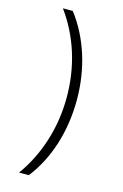

<svg xmlns="http://www.w3.org/2000/svg" viewBox="-138 -852 672 1047"><g transform="rotate(15 198.5 -328.5)"><path d="M82 135H137C231 15 284 -149 284 -329C284 -507 231 -669 137 -792H81C176 -662 227 -502 227 -329C227 -155 175 6 82 135Z"/></g></svg>

Font: Noto Sans Bengali Light
Style: Regular
Weight: 300
Designer: Jelle Bosma - Monotype Design Team
Foundry: Monotype Imaging Inc.
Version: Version 2.003